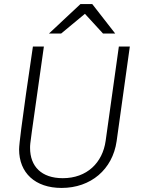

<svg xmlns="http://www.w3.org/2000/svg" viewBox="-20 -915 722 945"><path d="M376 -895 221 -750H281L398 -847L487 -750H547L434 -895ZM619 -686H565L500 -222C485 -114 408 -38 289 -38C184 -38 128 -96 128 -187C128 -214 129 -210 196 -686H142C142 -686 74 -233 74 -180C74 -64 153 10 283 10C427 10 534 -81 554 -220Z"/></svg>

Font: Chivo Light
Style: Italic
Weight: 300
Italic angle: -8°
Designer: Hector Gatti
Foundry: Omnibus-Type
Version: Version 1.003;PS 001.003;hotconv 1.0.70;makeotf.lib2.5.58329